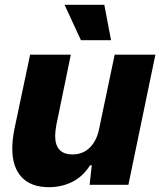

<svg xmlns="http://www.w3.org/2000/svg" viewBox="-20 -767 668 797"><path d="M31 -150Q31 -187 40 -232L105 -540H274L214 -249Q209 -221 209 -203Q209 -126 281 -126Q324 -126 352.5 -154Q381 -182 391 -230L456 -540H625L513 0H352L361 -81H354Q324 -34 280 -12Q236 10 183 10Q109 10 70 -31.5Q31 -73 31 -150ZM248 -747H413L441 -600H316Z"/></svg>

Font: Mona Sans ExtraBold
Style: Italic
Weight: 800
Italic angle: -11.7°
Designer: Deni Anggara
Foundry: GitHub
Version: Version 2.000